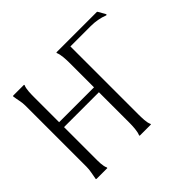

<svg xmlns="http://www.w3.org/2000/svg" viewBox="-136 -773 958 958"><g transform="rotate(-45 343.5 -294.0)"><path d="M427.7 -78.6Q427.7 -70.8 428 -60.8Q428.2 -50.8 429 -40.5Q429.7 -30.3 431.6 -20.5Q433.6 -10.7 437 -3.9V-1L436 0H359.4Q358.9 0 357.9 -0.5Q356.9 -1 356.4 -1V-3.9Q359.4 -10.7 361.6 -20.5Q363.8 -30.3 364.7 -40.5Q365.7 -50.8 366.2 -61Q366.7 -71.3 366.7 -78.6V-297.4H120.6V-78.6Q120.6 -70.8 120.6 -60.8Q120.6 -50.8 121.3 -40.5Q122.1 -30.3 124 -20.5Q126 -10.7 129.4 -3.9L128.9 0H52.7L49.3 -2Q52.2 -21 56.2 -40Q60.1 -59.1 60.1 -78.6V-509.3Q60.1 -528.8 55.9 -547.9Q51.8 -566.9 49.3 -586.4L52.7 -587.9H127.4L129.4 -586.9V-584Q126 -576.7 124.3 -567.1Q122.6 -557.6 121.8 -547.4Q121.1 -537.1 120.8 -527.3Q120.6 -517.6 120.6 -509.3V-332H366.7V-509.3Q366.7 -516.6 366.2 -526.9Q365.7 -537.1 364.7 -547.6Q363.8 -558.1 361.6 -567.6Q359.4 -577.1 356.4 -584V-586.9Q356.9 -586.9 357.9 -587.4Q358.9 -587.9 359.4 -587.9H642.6L645.5 -586.4L668 -546.9L667 -543.9L664.1 -542.5Q642.1 -551.3 618.7 -555.4Q595.2 -559.6 571.3 -559.6H427.7Z"/></g></svg>

Font: CAT Linz
Style: Regular
Weight: 400
Designer: Peter Wiegel
Foundry: Peter Wiegel
Version: Version 1.08